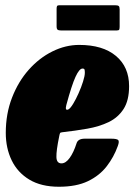

<svg xmlns="http://www.w3.org/2000/svg" viewBox="-20 -701 512 731"><path d="M2 -195Q2 -268 25.8 -329.2Q49.5 -390.5 89.5 -435.5Q129.5 -480.5 179.5 -505.2Q229.5 -530 281.5 -530Q371.5 -530 421.5 -488Q471.5 -446 471.5 -373Q471.5 -318.5 450.5 -286Q429.5 -253.5 393.8 -236.2Q358 -219 312.2 -211Q266.5 -203 217 -197.5Q210 -197 208.5 -193.8Q207 -190.5 205.5 -182.5Q194 -127 194.8 -103Q195.5 -79 214 -79Q230.5 -79 245.5 -100Q260.5 -121 271.5 -155.5Q277 -173 302.5 -173H403Q425 -173 430 -167.8Q435 -162.5 428.5 -145Q413.5 -103 386.2 -67.8Q359 -32.5 314.8 -11.2Q270.5 10 204.5 10Q137 10 92 -17Q47 -44 24.5 -90.5Q2 -137 2 -195ZM240.5 -284.5Q248 -288.5 258.5 -305.8Q269 -323 279.2 -346Q289.5 -369 296.2 -390.5Q303 -412 303 -424Q303 -431 302 -435.5Q301 -440 294 -440Q282 -440 267.5 -408.5Q253 -377 232.5 -301Q226.5 -278 240.5 -284.5ZM195.5 -601V-667.5Q195.5 -674.5 197.2 -677.8Q199 -681 205.5 -681H418.5Q428 -681 431.8 -678.2Q435.5 -675.5 435.5 -665.5V-600Q435.5 -592 434 -588.5Q432.5 -585 424.5 -585H213Q203.5 -585 199.5 -587.8Q195.5 -590.5 195.5 -601Z"/></svg>

Font: Besley* Condensed Fatface
Style: Italic
Weight: 900
Width: 3
Italic angle: -13°
Designer: Owen Earl
Foundry: indestructible type*
Version: Version 3.000; ttfautohint (v1.8.3)